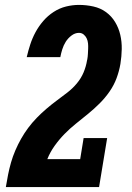

<svg xmlns="http://www.w3.org/2000/svg" viewBox="-20 -763 540 783"><path d="M4 0V-1Q8 -26 13 -51Q18 -76 25 -100.5Q32 -125 42.5 -149.5Q53 -174 66 -197Q79 -220 95 -241.5Q111 -263 130 -282.5Q149 -302 169.5 -319.5Q190 -337 211.5 -353Q233 -369 254.5 -385.5Q276 -402 293.5 -423Q311 -444 321 -468Q331 -492 335 -517L336 -521Q338 -532 338.5 -543Q339 -554 339.5 -564.5Q340 -575 339 -586Q338 -597 333.5 -606.5Q329 -616 321 -622.5Q313 -629 302 -629Q286 -629 271.5 -618Q257 -607 248 -592.5Q239 -578 234 -562Q229 -546 226 -530H89Q95 -556 103.5 -582Q112 -608 125 -632Q138 -656 156.5 -677.5Q175 -699 199 -714.5Q223 -730 249.5 -736.5Q276 -743 302 -743Q332 -743 361 -736.5Q390 -730 412.5 -713.5Q435 -697 449.5 -673Q464 -649 470.5 -621Q477 -593 476.5 -563Q476 -533 471 -502Q466 -473 455.5 -444.5Q445 -416 427 -390Q409 -364 386.5 -341.5Q364 -319 339.5 -299Q315 -279 290 -259Q265 -239 243 -216.5Q221 -194 202.5 -168Q184 -142 173 -114H307L321 -200H417L384 0Z"/></svg>

Font: Iosevka Curly Slab Heavy
Style: Italic
Weight: 900
Italic angle: -9°
Monospace: yes
Designer: Belleve Invis
Foundry: Belleve Invis
Version: Version 22.1.2; ttfautohint (v1.8.4)